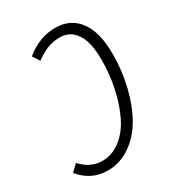

<svg xmlns="http://www.w3.org/2000/svg" viewBox="-183 -795 820 905"><g transform="rotate(-30 227.0 -342.5)"><path d="M257.8 -695.8Q339.4 -695.8 385.3 -634.3Q431.2 -572.8 431.2 -455.1Q431.2 -363.3 410.9 -279.3Q390.6 -195.3 353.8 -130.6Q316.9 -65.9 260.5 -27.3Q204.1 11.2 137.2 11.2Q48.3 11.2 -11.2 -61L23.9 -95.2Q42.5 -77.1 54.9 -67.6Q67.4 -58.1 89.6 -49.6Q111.8 -41 138.2 -41Q192.9 -41 238.3 -76.9Q283.7 -112.8 312.3 -172.1Q340.8 -231.4 356.4 -304.9Q372.1 -378.4 372.1 -456.1Q372.1 -552.7 340.3 -599.4Q308.6 -646 253.9 -646Q217.3 -646 186.3 -634Q155.3 -622.1 120.1 -596.2L95.2 -633.8Q169.4 -695.8 257.8 -695.8Z"/></g></svg>

Font: Fira Sans Compressed Light
Style: Italic
Weight: 300
Width: 3
Italic angle: -8°
Designer: Carrois Corporate & Edenspiekermann AG
Foundry: Carrois Corporate GbR & Edenspiekermann AG
Version: Version 4.203;PS 004.203;hotconv 1.0.88;makeotf.lib2.5.64775